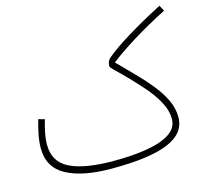

<svg xmlns="http://www.w3.org/2000/svg" viewBox="-105 -829 1033 968"><g transform="rotate(-15 411.5 -344.5)"><path d="M363 21Q212 21 127.5 -24.5Q43 -70 43 -171Q43 -205 51 -244Q59 -283 69 -316L101 -307Q93 -280 85.5 -246Q78 -212 78 -178Q78 -90 154.5 -52Q231 -14 383 -14Q483 -14 559 -27Q635 -40 677.5 -68.5Q720 -97 720 -144Q720 -189 692.5 -238Q665 -287 620 -336Q570 -391 540.5 -420Q511 -449 497.5 -462Q484 -475 484 -481Q484 -496 488.5 -505.5Q493 -515 501 -522Q547 -561 628.5 -610.5Q710 -660 807 -710L823 -680Q726 -631 645 -580.5Q564 -530 516 -492Q559 -448 601.5 -405Q644 -362 678.5 -319Q713 -276 733.5 -232.5Q754 -189 754 -144Q754 -59 657.5 -19Q561 21 363 21Z"/></g></svg>

Font: Noto Sans Arabic UI SmCn XLt
Style: Regular
Weight: 200
Width: 4
Designer: Monotype Design Team, Nadine Chahine and Nizar Qandah
Foundry: Monotype Imaging Inc.
Version: Version 2.010; ttfautohint (v1.8.4.7-5d5b)